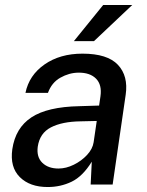

<svg xmlns="http://www.w3.org/2000/svg" viewBox="-20 -743 593 773"><path d="M172 10Q100 10 59.8 -30Q19.5 -70 29.5 -142Q42 -228 106.5 -270.5Q171 -313 299.5 -315.5L379 -318L384.5 -355.5Q391 -401.5 366.8 -426.2Q342.5 -451 295.5 -450.5Q258 -450 223 -430.2Q188 -410.5 173 -369H82.5Q97 -440 159.2 -483.5Q221.5 -527 312 -527Q412.5 -527 454.8 -482Q497 -437 486 -361.5L433.5 0H345L349.5 -92Q313 -33 268.5 -11.5Q224 10 172 10ZM215.5 -64.5Q246 -64.5 277 -79.8Q308 -95 330.5 -119.2Q353 -143.5 357 -170.5L369.5 -256L304.5 -254.5Q230 -253.5 185 -230.2Q140 -207 132 -152.5Q126.5 -111 150.2 -87.8Q174 -64.5 215.5 -64.5ZM395.5 -723H512.5L358.5 -577.5H277.5Z"/></svg>

Font: Public Sans Medium
Style: Italic
Weight: 500
Italic angle: -8°
Designer: The Public Sans project authors (U.S. Web Design System). Libre Franklin designed by Pablo Impallari and Rodrigo Fuenzal
Version: Version 1.007; ttfautohint (v1.8.1) -l 8 -r 50 -G 200 -x 14 